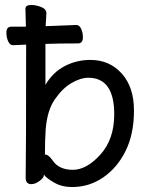

<svg xmlns="http://www.w3.org/2000/svg" viewBox="-20 -735 613 778"><path d="M442.9 -272Q442.9 -419.9 337.9 -419.9Q306.2 -419.9 269.5 -398.4Q232.9 -377 201.9 -332Q170.9 -287.1 165 -209Q162.1 -167 162.1 -110.8L161.1 -109.9Q161.1 -108.9 163.1 -108.9Q176.8 -108.9 193.8 -84Q219.2 -46.9 275.1 -46.9Q331.1 -46.9 387 -108.9Q442.9 -170.9 442.9 -272ZM272 22.9Q231 22.9 199.5 4.9Q168 -13.2 158.2 -26.9V-29.8L157.2 -21Q154.8 -12.2 138.4 -0.5Q122.1 11.2 106.9 11.2Q84 11.2 84 -15.1Q85.9 -106 85.9 -554.2L33.2 -551.8Q20 -551.8 12.9 -567.9Q5.9 -584 5.9 -603Q5.9 -627 26.9 -627H85L83 -699.2Q83 -714.8 106.9 -714.8Q126 -714.8 147 -706.5Q168 -698.2 168 -681.2L165 -628.9L289.1 -633.8Q301.8 -633.8 308.8 -618.4Q315.9 -603 315.9 -584Q315.9 -559.1 295.9 -559.1Q217.8 -559.1 164.1 -557.1V-391.1Q193.8 -441.9 241.9 -467Q290 -492.2 346.2 -492.2Q423.8 -492.2 473.4 -437Q522.9 -381.8 522.9 -287.1Q522.9 -192.9 489.5 -124.5Q456.1 -56.2 398.9 -16.6Q341.8 22.9 272 22.9Z"/></svg>

Font: LXGW WenKai Screen
Style: Regular
Weight: 400
Designer: LXGW / Fontworks Inc.
Foundry: LXGW / Fontworks Inc.
Version: Version 1.510;January 18,2025